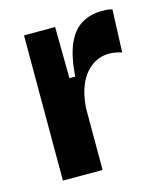

<svg xmlns="http://www.w3.org/2000/svg" viewBox="-87 -606 573 673"><g transform="rotate(-15 199.0 -269.5)"><path d="M59 0V-276V-527H172L174 -341H195Q200 -412 218.5 -455.5Q237 -499 269 -519Q301 -539 345 -539Q354 -539 362.5 -538.5Q371 -538 382 -535L376 -380Q365 -384 352.5 -386Q340 -388 330 -388Q297 -388 269.5 -369.5Q242 -351 224.5 -315Q207 -279 203 -226V0Z"/></g></svg>

Font: Bricolage Grotesque SemiCondensed
Style: Bold
Weight: 700
Width: 4
Designer: Mathieu Triay
Foundry: Atelier Triay
Version: Version 1.001;gftools[0.9.33.dev8+g029e19f]